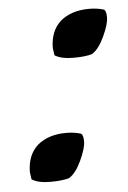

<svg xmlns="http://www.w3.org/2000/svg" viewBox="-43 -513 373 559"><g transform="rotate(-5 144.0 -234.0)"><path d="M235 -348Q216 -342 180.5 -342Q145 -342 126 -354Q123 -372 123 -375Q123 -425 154 -453Q186 -480 238 -480Q262 -480 281 -474Q288 -470 288 -450.5Q288 -431 271.5 -395.5Q255 -360 235 -348ZM137 6Q117 12 82 12Q47 12 28 0Q25 -18 25 -21Q25 -71 56 -99Q88 -126 140 -126Q164 -126 183 -120Q190 -116 190 -96.5Q190 -77 173.5 -41.5Q157 -6 137 6Z"/></g></svg>

Font: Clara
Style: Regular
Weight: 400
Designer: Proyecto DEMO
Foundry: Proyecto DEMO
Version: Version 1.002